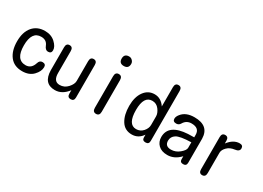

<svg xmlns="http://www.w3.org/2000/svg" viewBox="-18 -1490 3036 2219"><g transform="rotate(30 1500.0 -380.5)"><path d="M262.7 -533.2Q345.7 -533.2 399.4 -483.4Q453.1 -433.6 453.1 -384.8Q453.1 -341.8 408.2 -341.8Q373 -341.8 353.5 -390.6Q329.1 -453.1 257.8 -453.1Q131.8 -453.1 131.8 -266.6Q131.8 -77.1 261.7 -77.1Q338.9 -77.1 365.2 -164.1Q377.9 -207 416 -207Q460.9 -207 460.9 -165Q460.9 -107.4 407.7 -52.2Q354.5 2.9 261.7 2.9Q153.3 2.9 96.7 -70.8Q40 -144.5 40 -268.6Q40 -392.6 99.6 -462.9Q159.2 -533.2 262.7 -533.2Z M866.2 -91.8Q794.9 2.9 698.2 2.9Q547.9 2.9 544.9 -172.9V-479.5Q544.9 -533.2 589.8 -533.2Q633.8 -533.2 633.8 -479.5V-187.5Q633.8 -76.2 716.8 -76.2Q779.3 -76.2 822.8 -124Q866.2 -171.9 866.2 -214.8V-479.5Q866.2 -533.2 911.1 -533.2Q955.1 -533.2 955.1 -479.5V-45.9Q955.1 2.9 910.2 2.9Q866.2 2.9 866.2 -44.9Z M1203.1 -472.7Q1203.1 -528.3 1249 -528.3Q1294.9 -528.3 1294.9 -472.7V-51.8Q1294.9 2.9 1249 2.9Q1203.1 2.9 1203.1 -51.8ZM1251 -763.7Q1278.3 -763.7 1296.9 -742.2Q1313.5 -724.6 1313.5 -700.2Q1313.5 -636.7 1250 -636.7Q1186.5 -636.7 1186.5 -700.2Q1186.5 -763.7 1251 -763.7Z M1865.2 -75.2Q1812.5 2.9 1724.6 2.9Q1630.9 2.9 1583 -73.2Q1535.2 -149.4 1535.2 -270.5Q1535.2 -389.6 1587.4 -461.4Q1639.6 -533.2 1725.6 -533.2Q1810.5 -533.2 1865.2 -452.1V-709Q1865.2 -762.7 1910.2 -762.7Q1954.1 -762.7 1954.1 -709V-42Q1954.1 2.9 1909.2 2.9Q1865.2 2.9 1865.2 -38.1ZM1865.2 -319.3Q1865.2 -361.3 1830.6 -407.7Q1795.9 -454.1 1739.3 -454.1Q1627 -454.1 1627 -268.6Q1627 -76.2 1737.3 -76.2Q1792 -76.2 1828.6 -117.2Q1865.2 -158.2 1865.2 -205.1Z M2368.2 -78.1Q2293 2.9 2199.2 2.9Q2121.1 2.9 2078.6 -38.6Q2036.1 -80.1 2036.1 -143.6Q2036.1 -313.5 2287.1 -328.1L2368.2 -330.1V-363.3Q2368.2 -454.1 2262.7 -454.1Q2194.3 -454.1 2159.2 -393.6Q2141.6 -363.3 2107.4 -363.3Q2061.5 -363.3 2061.5 -403.3Q2061.5 -431.6 2086.9 -462.9Q2141.6 -533.2 2256.8 -533.2Q2452.1 -533.2 2455.1 -361.3V-41Q2455.1 2.9 2411.1 2.9Q2368.2 2.9 2368.2 -38.1ZM2368.2 -263.7Q2218.8 -259.8 2171.9 -229.5Q2125 -199.2 2125 -146.5Q2125 -72.3 2205.1 -72.3Q2266.6 -72.3 2316.9 -114.3Q2367.2 -156.2 2368.2 -188.5Z M2710 -445.3Q2777.3 -533.2 2859.4 -533.2Q2905.3 -533.2 2905.3 -491.2Q2905.3 -449.2 2844.7 -441.9Q2784.2 -434.6 2747.6 -397.9Q2710.9 -361.3 2710 -323.2V-50.8Q2710 2.9 2665 2.9Q2621.1 2.9 2621.1 -50.8V-479.5Q2621.1 -533.2 2666 -533.2Q2710 -533.2 2710 -481.4Z"/></g></svg>

Font: MotoyaLMaru
Style: W3 mono
Weight: 400
Version: Version 1.01